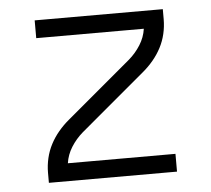

<svg xmlns="http://www.w3.org/2000/svg" viewBox="-44 -577 687 624"><g transform="rotate(-5 300.0 -265.0)"><path d="M91 0V-33Q91 -57 96.5 -80.5Q102 -104 113 -125Q124 -146 139.5 -164.5Q155 -183 173 -198L385 -376Q407 -395 422.5 -419.5Q438 -444 442 -472H91V-530H509V-497Q509 -473 503.5 -449.5Q498 -426 487 -405Q476 -384 460.5 -365.5Q445 -347 427 -332L215 -154Q193 -135 177.5 -110.5Q162 -86 158 -58H509V0Z"/></g></svg>

Font: Iosevka Curly Light Extended
Style: Regular
Weight: 300
Width: 7
Monospace: yes
Designer: Belleve Invis
Foundry: Belleve Invis
Version: Version 11.1.0; ttfautohint (v1.8.3)